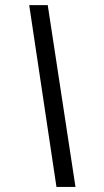

<svg xmlns="http://www.w3.org/2000/svg" viewBox="-20 -734 407 754"><path d="M276.4 0H201.7L94.7 -713.9H167.5Z"/></svg>

Font: Open Sans Hebrew Condensed
Style: Italic
Weight: 400
Width: 3
Italic angle: -12°
Foundry: Ascender Corporation, Yanek Iontef
Version: Version 2.001;PS 002.001;hotconv 1.0.70;makeotf.lib2.5.58329